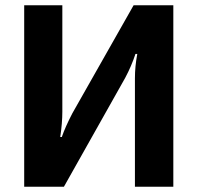

<svg xmlns="http://www.w3.org/2000/svg" viewBox="-20 -710 751 730"><path d="M639 0H493V-412Q493 -458 502 -505H495Q480 -459 456 -414L223 0H72V-690H217V-285Q217 -242 209 -189H215Q228 -227 255 -279L488 -690H639Z"/></svg>

Font: Exo 2.0
Style: Bold
Weight: 700
Designer: Natanael Gama
Version: Version 1.001;PS 001.001;hotconv 1.0.70;makeotf.lib2.5.58329